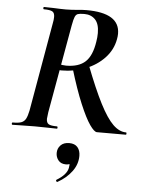

<svg xmlns="http://www.w3.org/2000/svg" viewBox="-60 -676 755 999"><g transform="rotate(5 317.5 -176.0)"><path d="M19 -12Q49 -12 64 -17.5Q79 -23 87 -37.5Q95 -52 101 -81L182 -544Q186 -563 186 -578Q186 -599 174 -606Q162 -613 130 -613Q126 -613 126 -619Q126 -625 130 -625L178 -624Q218 -622 244 -622Q261 -622 275.5 -623Q290 -624 301 -625Q330 -628 351 -628Q525 -628 525 -520Q525 -506 522 -491Q512 -435 472 -392.5Q432 -350 373.5 -327Q315 -304 250 -304Q231 -304 227 -306L233 -337Q239 -334 250 -332.5Q261 -331 270 -331Q336 -331 370.5 -363Q405 -395 416 -469Q420 -492 420 -514Q420 -562 398.5 -584.5Q377 -607 342 -607Q318 -607 308 -603.5Q298 -600 292.5 -587.5Q287 -575 281 -542L199 -81Q195 -53 195 -47Q195 -26 207 -19Q219 -12 250 -12Q254 -12 254 -6Q254 0 251 0Q220 0 203 -1L136 -2L67 -1Q50 0 19 0Q15 0 15 -6Q15 -12 19 -12ZM305 -322 386 -349Q435 -222 472.5 -149Q510 -76 543 -44Q576 -12 611 -12Q614 -12 614 -6Q614 0 611 0H460Q446 0 422.5 -33.5Q399 -67 368.5 -139.5Q338 -212 305 -322ZM277 276Q273 276 271 271.5Q269 267 272 265Q324 234 331 198L333 182Q333 160 317 156L350 137Q351 159 342.5 170Q334 181 314 181Q288 181 274.5 164.5Q261 148 261 126Q261 102 277 85.5Q293 69 322 69Q351 69 365.5 86Q380 103 380 131Q380 175 352 212.5Q324 250 279 275Z"/></g></svg>

Font: Cormorant Infant
Style: Bold Italic
Weight: 700
Italic angle: -10°
Designer: Christian Thalmann (Catharsis Fonts)
Foundry: Catharsis Fonts
Version: Version 4.000